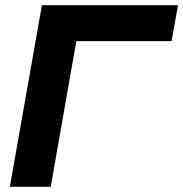

<svg xmlns="http://www.w3.org/2000/svg" viewBox="-20 -722 708 742"><path d="M275 -563H643L668 -702H142L18 0H176Z"/></svg>

Font: Geom Bold
Style: Bold Italic
Weight: 700
Italic angle: -10°
Version: Version 1.102